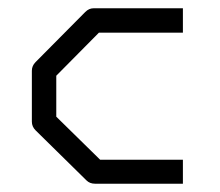

<svg xmlns="http://www.w3.org/2000/svg" viewBox="-20 -495 532 464"><path d="M422 -475V-416H219L116 -312V-213L222 -109H422V-51H210Q197 -51 189 -59L66 -180Q57 -189 57 -201V-324Q57 -336 66 -345L186 -466Q195 -475 206 -475Z"/></svg>

Font: IBM 3270 Semi-Condensed
Style: Condensed
Weight: 400
Monospace: yes
Version: Version 2.3.1